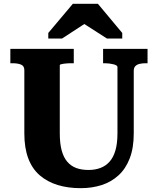

<svg xmlns="http://www.w3.org/2000/svg" viewBox="-20 -965 824 1002"><path d="M292 -269Q292 -216 302 -179.5Q312 -143 331.5 -120.5Q351 -98 378.5 -88Q406 -78 442 -78Q476 -78 504 -88.5Q532 -99 552 -121.5Q572 -144 582.5 -180.5Q593 -217 593 -269V-615Q593 -620 587.5 -623.5Q582 -627 572 -629.5Q562 -632 550.5 -633.5Q539 -635 528 -635H518V-710H750V-635H740Q722 -635 708 -631.5Q694 -628 686 -619.5Q678 -611 678 -595V-269Q678 -193 657 -138.5Q636 -84 598 -49.5Q560 -15 510 1Q460 17 401 17Q335 17 281 0.5Q227 -16 187.5 -50Q148 -84 127.5 -138.5Q107 -193 107 -269V-599Q107 -621 89.5 -628Q72 -635 45 -635H34V-710H365V-635H355Q345 -635 333.5 -634.5Q322 -634 313 -632.5Q304 -631 298 -629.5Q292 -628 292 -625ZM491 -945H360L232 -793V-764H304L462 -867L379 -866L538 -764H618V-793Z"/></svg>

Font: Roboto Serif
Style: Bold
Weight: 700
Designer: Greg Gazdowicz
Foundry: Commercial Type
Version: Version 1.008